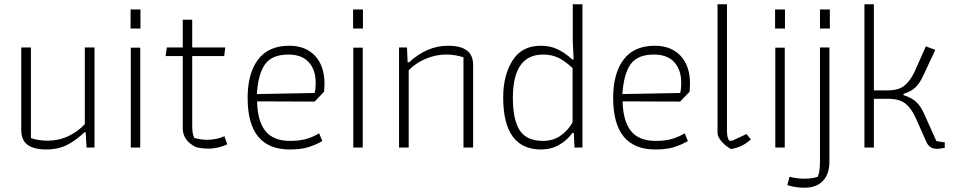

<svg xmlns="http://www.w3.org/2000/svg" viewBox="-20 -687 4444 894"><path d="M79 -82V-466H124V-44Q159 -32 203 -32Q254 -32 299 -53.5Q344 -75 375 -109V-466H420V0H383L379 -71H373Q331 -31 290 -11Q249 9 196 9Q138 9 108.5 -12.5Q79 -34 79 -82Z M588 -643H634V-554H588ZM589 -465H633V0H589Z M892 -2Q831 -33 831 -89V-426H751L757 -466H831V-595H875V-466H1029L1024 -426H875V-101Q875 -81 877 -70Q879 -59 884 -45Q915 -36 945 -36Q965 -36 987 -40.5Q1009 -45 1025 -53L1038 -15Q1023 -7 998.5 -1Q974 5 952 5Q919 5 892 -2Z M1133 -231Q1133 -345 1181.5 -409.5Q1230 -474 1327 -474Q1403 -474 1447 -427Q1491 -380 1491 -296Q1491 -286 1489 -260L1445 -214L1177 -215Q1179 -123 1216 -77Q1253 -31 1330 -31Q1374 -31 1404.5 -39.5Q1435 -48 1466 -66L1481 -30Q1447 -11 1413 -1Q1379 9 1329 9Q1133 9 1133 -231ZM1445 -254Q1450 -272 1450 -301Q1450 -362 1417.5 -397.5Q1385 -433 1323 -433Q1246 -433 1214 -387.5Q1182 -342 1176 -249Z M1624 -643H1670V-554H1624ZM1625 -465H1669V0H1625Z M1838 -466H1875L1878 -397H1885Q1968 -474 2066 -474Q2124 -474 2153.5 -452.5Q2183 -431 2183 -383V0H2138V-420Q2100 -433 2057 -433Q2008 -433 1961.5 -413Q1915 -393 1883 -360V0H1838Z M2323 -234Q2323 -335 2366 -404.5Q2409 -474 2498 -474Q2542 -474 2576.5 -457.5Q2611 -441 2645 -410H2651L2647 -494V-667H2692V0H2655L2652 -68H2645Q2621 -34 2583.5 -12.5Q2546 9 2499 9Q2323 9 2323 -234ZM2646 -117V-370Q2610 -404 2579 -418.5Q2548 -433 2509 -433Q2368 -433 2368 -231Q2368 -131 2399.5 -81Q2431 -31 2508 -31Q2556 -31 2590.5 -55.5Q2625 -80 2646 -117Z M2835 -231Q2835 -345 2883.5 -409.5Q2932 -474 3029 -474Q3105 -474 3149 -427Q3193 -380 3193 -296Q3193 -286 3191 -260L3147 -214L2879 -215Q2881 -123 2918 -77Q2955 -31 3032 -31Q3076 -31 3106.5 -39.5Q3137 -48 3168 -66L3183 -30Q3149 -11 3115 -1Q3081 9 3031 9Q2835 9 2835 -231ZM3147 -254Q3152 -272 3152 -301Q3152 -362 3119.5 -397.5Q3087 -433 3025 -433Q2948 -433 2916 -387.5Q2884 -342 2878 -249Z M3321 -69V-667H3365V-80Q3365 -62 3367 -52.5Q3369 -43 3375 -32H3390L3456 -63L3476 -38Q3438 -2 3384 7Q3361 -5 3341 -27Q3321 -49 3321 -69Z M3589 -643H3635V-554H3589ZM3590 -465H3634V0H3590Z M3798 -643H3844V-554H3798ZM3646 175 3656 136Q3689 145 3727 145Q3761 145 3788 136Q3794 120 3796 103.5Q3798 87 3798 61V-466H3842V65Q3842 123 3812 155Q3782 187 3726 187Q3683 187 3646 175Z M4294 -25 4246 -133Q4224 -183 4195.5 -205Q4167 -227 4116 -227H4049V0H4005V-667H4049V-266H4111Q4164 -266 4191 -288Q4218 -310 4238 -352L4291 -471L4335 -455L4279 -335Q4263 -300 4243 -280.5Q4223 -261 4187 -250V-244Q4225 -232 4246 -212.5Q4267 -193 4284 -155L4340 -30L4379 -24V1Q4357 6 4343 6Q4308 6 4294 -25Z"/></svg>

Font: Athiti Light
Style: Regular
Weight: 300
Designer: CadsonDemak Team
Foundry: CadsonDemak
Version: Version 1.032